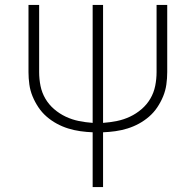

<svg xmlns="http://www.w3.org/2000/svg" viewBox="-20 -755 790 775"><path d="M354 0V-221Q329 -222 304 -225.5Q279 -229 255 -236.5Q231 -244 209 -256Q187 -268 168 -284.5Q149 -301 135 -322Q121 -343 111.5 -366Q102 -389 98.5 -414Q95 -439 95 -464V-735H138V-464Q138 -436 143.5 -408.5Q149 -381 163 -357Q177 -333 198.5 -314.5Q220 -296 245.5 -284Q271 -272 298.5 -266.5Q326 -261 354 -259V-735H396V-259Q424 -261 451.5 -266.5Q479 -272 504.5 -284Q530 -296 551.5 -314.5Q573 -333 587 -357Q601 -381 606.5 -408.5Q612 -436 612 -464V-735H655V-464Q655 -439 651.5 -414Q648 -389 638.5 -366Q629 -343 615 -322Q601 -301 582 -284.5Q563 -268 541 -256Q519 -244 495 -236.5Q471 -229 446 -225.5Q421 -222 396 -221V0Z"/></svg>

Font: Zed Sans Extralight Extended
Style: Regular
Weight: 200
Width: 7
Designer: Belleve Invis
Foundry: Belleve Invis
Version: Version 1.0.0; ttfautohint (v1.8.4)